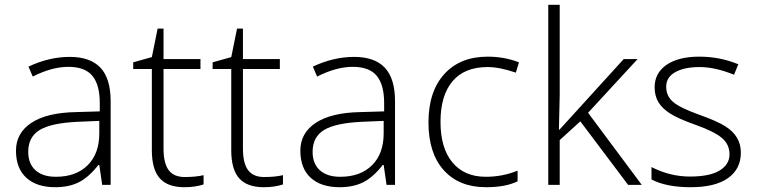

<svg xmlns="http://www.w3.org/2000/svg" viewBox="-20 -780 3193 810"><path d="M100.1 -499Q187.5 -540 274.2 -540Q360.8 -540 403.8 -494.4Q446.8 -448.7 446.8 -353V0H411.1L398.9 -84H395Q354.5 -32.2 312.7 -11.2Q271 9.8 212.9 9.8Q134.8 9.8 91.1 -30Q47.4 -69.8 47.4 -144.3Q47.4 -218.8 112.3 -261.7Q177.2 -304.7 299.8 -307.1L400.9 -310.1V-345.2Q400.9 -422.4 369.6 -460.2Q338.4 -498 268.6 -498Q198.7 -498 118.2 -457ZM99.1 -139.2Q99.1 -89.4 129.6 -61.8Q160.2 -34.2 215.8 -34.2Q300.8 -34.2 349.9 -83Q398.9 -131.8 398.9 -217.8V-270L306.2 -266.1Q194.3 -260.7 146.7 -231.2Q99.1 -201.7 99.1 -139.2Z M669.9 -530.8H825.7V-488.8H669.9V-152.8Q669.9 -91.8 691.4 -62.5Q712.9 -33.2 759.3 -33.2Q805.7 -33.2 838.9 -41V-2Q803.7 9.8 757.8 9.8Q687.5 9.8 654.1 -27.8Q620.6 -65.4 620.6 -146V-488.8H542V-517.1L620.6 -539.1L645 -659.2H669.9Z M1004.9 -530.8H1160.6V-488.8H1004.9V-152.8Q1004.9 -91.8 1026.4 -62.5Q1047.9 -33.2 1094.2 -33.2Q1140.6 -33.2 1173.8 -41V-2Q1138.7 9.8 1092.8 9.8Q1022.5 9.8 989 -27.8Q955.6 -65.4 955.6 -146V-488.8H877V-517.1L955.6 -539.1L980 -659.2H1004.9Z M1299.8 -499Q1387.2 -540 1473.9 -540Q1560.5 -540 1603.5 -494.4Q1646.5 -448.7 1646.5 -353V0H1610.8L1598.6 -84H1594.7Q1554.2 -32.2 1512.5 -11.2Q1470.7 9.8 1412.6 9.8Q1334.5 9.8 1290.8 -30Q1247.1 -69.8 1247.1 -144.3Q1247.1 -218.8 1312 -261.7Q1377 -304.7 1499.5 -307.1L1600.6 -310.1V-345.2Q1600.6 -422.4 1569.3 -460.2Q1538.1 -498 1468.3 -498Q1398.4 -498 1317.9 -457ZM1298.8 -139.2Q1298.8 -89.4 1329.3 -61.8Q1359.9 -34.2 1415.5 -34.2Q1500.5 -34.2 1549.6 -83Q1598.6 -131.8 1598.6 -217.8V-270L1505.9 -266.1Q1394 -260.7 1346.4 -231.2Q1298.8 -201.7 1298.8 -139.2Z M2030.3 9.8Q1916.5 9.8 1852.1 -62Q1787.6 -133.8 1787.6 -263.7Q1787.6 -393.6 1854.2 -467.3Q1920.9 -541 2037.6 -541Q2106.9 -541 2169.4 -517.1L2156.2 -473.6Q2087.4 -497.1 2036.6 -497.1Q1939.5 -497.1 1888.9 -437Q1838.4 -377 1838.4 -266.1Q1838.4 -155.3 1888.7 -94.7Q1939 -34.2 2029.3 -34.2Q2100.6 -34.2 2163.6 -60.1V-15.1Q2113.3 9.8 2030.3 9.8Z M2341.3 0H2293V-759.8H2341.3V-378.9L2337.9 -232.9H2340.3L2611.3 -530.8H2669.9L2460.9 -304.2L2687.5 0H2629.9L2428.2 -268.1L2341.3 -189Z M2728.5 -75.2Q2806.6 -35.2 2890.6 -35.2Q2974.6 -35.2 3016.1 -60.8Q3057.6 -86.4 3057.6 -128.9Q3057.6 -171.4 3024.9 -198.5Q2992.2 -225.6 2916 -252.7Q2839.8 -279.8 2806.6 -301.3Q2773.4 -322.8 2757.6 -349.1Q2741.7 -375.5 2741.7 -412.1Q2741.7 -471.2 2791.5 -506.3Q2842.3 -541 2929.9 -541Q3017.6 -541 3094.7 -508.8L3076.7 -464.8Q2996.6 -497.1 2931.6 -497.1Q2866.7 -497.1 2828.6 -475.6Q2790.5 -454.1 2790.5 -414.3Q2790.5 -374.5 2820.1 -349.6Q2849.6 -324.7 2928.2 -296.6Q3006.8 -268.6 3040 -247.1Q3105.5 -206.1 3105.5 -136.5Q3105.5 -66.9 3051.3 -28.6Q2997.1 9.8 2893.8 9.8Q2790.5 9.8 2728.5 -22.9Z"/></svg>

Font: Open Sans Hebrew Light
Style: Regular
Weight: 300
Foundry: Ascender Corporation, Yanek Iontef
Version: Version 2.001;PS 002.001;hotconv 1.0.70;makeotf.lib2.5.58329